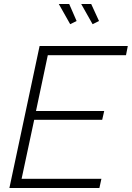

<svg xmlns="http://www.w3.org/2000/svg" viewBox="-20 -940 659 960"><path d="M178 -710H619L610 -664H219L160 -385H501L491 -341H151L88 -46H487L477 0H27ZM386 -920H436L475 -835L443 -819ZM274 -920H326L363 -835L331 -819Z"/></svg>

Font: Raleway Thin Light
Style: Italic
Weight: 300
Italic angle: -12°
Version: Version 4.026